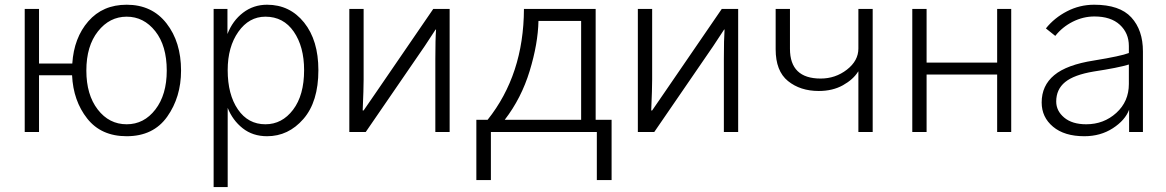

<svg xmlns="http://www.w3.org/2000/svg" viewBox="-20 -550 4859 800"><path d="M339.8 -255.9Q339.8 -155.3 387.2 -93.8Q434.6 -32.2 507.8 -32.2Q580.1 -32.2 627.4 -93.8Q674.8 -155.3 674.8 -255.9Q674.8 -359.4 627 -419.9Q579.1 -480.5 507.8 -480.5Q436.5 -480.5 388.2 -419.4Q339.8 -358.4 339.8 -255.9ZM83 0V-512.7H142.6V-285.2H281.2Q288.1 -392.6 348.1 -461.4Q408.2 -530.3 507.8 -530.3Q613.3 -530.3 673.8 -452.6Q734.4 -375 734.4 -255.9Q734.4 -145.5 676.8 -64Q619.1 17.6 507.8 17.6Q401.4 17.6 343.3 -56.2Q285.2 -129.9 280.3 -236.3H142.6V0Z M928.7 -257.8Q928.7 -156.2 971.2 -94.2Q1013.7 -32.2 1085.9 -32.2Q1155.3 -32.2 1201.2 -92.8Q1247.1 -153.3 1247.1 -257.8Q1247.1 -355.5 1204.1 -418Q1161.1 -480.5 1085.9 -480.5Q1017.6 -480.5 973.1 -417.5Q928.7 -354.5 928.7 -257.8ZM870.1 229.5V-512.7H927.7V-408.2Q949.2 -463.9 992.7 -497.1Q1036.1 -530.3 1092.8 -530.3Q1187.5 -530.3 1247.1 -456.1Q1306.6 -381.8 1306.6 -257.8Q1306.6 -126 1244.1 -54.2Q1181.6 17.6 1092.8 17.6Q1033.2 17.6 991.2 -15.6Q949.2 -48.8 928.7 -100.6V229.5Z M1435.5 0V-512.7H1495.1V-218.8Q1495.1 -179.7 1491.2 -89.8H1495.1L1546.9 -165L1785.2 -512.7H1853.5V0H1793.9V-303.7Q1793.9 -387.7 1796.9 -426.8H1794.9L1750 -358.4L1503.9 0Z M1964.8 -50.8H2011.7Q2162.1 -239.3 2163.1 -512.7H2461.9V-50.8H2528.3V200.2H2466.8V0H2025.4V200.2H1964.8ZM2083 -50.8H2401.4V-462.9H2223.6Q2221.7 -368.2 2187 -254.4Q2152.3 -140.6 2083 -50.8Z M2637.7 0V-512.7H2697.3V-218.8Q2697.3 -179.7 2693.4 -89.8H2697.3L2749 -165L2987.3 -512.7H3055.7V0H2996.1V-303.7Q2996.1 -387.7 2999 -426.8H2997.1L2952.1 -358.4L2706.1 0Z M3211.9 -344.7V-512.7H3271.5V-346.7Q3271.5 -222.7 3399.4 -222.7Q3460.9 -222.7 3508.8 -259.8Q3556.6 -296.9 3556.6 -347.7V-512.7H3616.2V0H3556.6V-252H3555.7Q3535.2 -218.8 3492.2 -194.8Q3449.2 -170.9 3391.6 -170.9Q3314.5 -170.9 3263.2 -212.4Q3211.9 -253.9 3211.9 -344.7Z M3781.2 0V-512.7H3840.8V-289.1H4134.8V-512.7H4193.4V0H4134.8V-239.3H3840.8V0Z M4380.9 -127Q4380.9 -87.9 4414.1 -60.1Q4447.3 -32.2 4505.9 -32.2Q4579.1 -32.2 4631.3 -79.6Q4683.6 -127 4683.6 -200.2V-281.2Q4639.6 -267.6 4537.1 -252Q4455.1 -238.3 4418 -208Q4380.9 -177.7 4380.9 -127ZM4320.3 -123Q4320.3 -193.4 4372.6 -236.8Q4424.8 -280.3 4538.1 -297.9Q4651.4 -316.4 4683.6 -329.1V-358.4Q4683.6 -412.1 4646 -446.8Q4608.4 -481.4 4540 -481.4Q4493.2 -481.4 4449.7 -459.5Q4406.2 -437.5 4377 -400.4L4337.9 -431.6Q4373 -475.6 4425.8 -502.9Q4478.5 -530.3 4539.1 -530.3Q4645.5 -530.3 4693.8 -477.5Q4742.2 -424.8 4742.2 -335.9V0H4684.6V-92.8Q4668 -48.8 4616.7 -15.6Q4565.4 17.6 4498 17.6Q4415 17.6 4367.7 -22Q4320.3 -61.5 4320.3 -123Z"/></svg>

Font: Gothic A1 Light
Style: Regular
Weight: 300
Version: Version 2.50